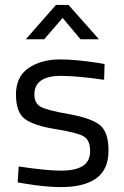

<svg xmlns="http://www.w3.org/2000/svg" viewBox="-20 -752 505 782"><path d="M229 -443Q120 -443 120 -367Q120 -332 145 -317.5Q170 -303 259 -287.5Q348 -272 385 -244Q422 -216 422 -139Q422 -62 372.5 -26Q323 10 228 10Q166 10 82 -4L52 -9L56 -74Q170 -57 228 -57Q286 -57 316.5 -75.5Q347 -94 347 -137.5Q347 -181 321 -196.5Q295 -212 207 -226Q119 -240 82 -267Q45 -294 45 -367Q45 -440 96.5 -475Q148 -510 225 -510Q286 -510 378 -496L406 -491L404 -427Q293 -443 229 -443ZM85 -592 208 -732H259L383 -592H308L235 -679L160 -592Z"/></svg>

Font: Titillium Web[RUS by Daymarius]
Style: Regular
Weight: 400
Designer: Cyrillization by Daymarius
Foundry: Cyrillization by Daymarius
Version: Version 1.002 September 11, 2018